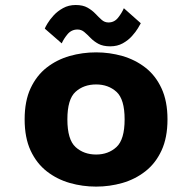

<svg xmlns="http://www.w3.org/2000/svg" viewBox="-20 -716 750 748"><path d="M354.5 11Q301.5 11 251.8 -3.2Q202 -17.5 162.2 -48.5Q122.5 -79.5 99.2 -129.5Q76 -179.5 76 -251Q76 -322.5 99.2 -372.2Q122.5 -422 162 -452.8Q201.5 -483.5 251.2 -497.8Q301 -512 354.5 -512Q407 -512 456.8 -497.8Q506.5 -483.5 546.2 -452.8Q586 -422 609.2 -372Q632.5 -322 632.5 -251Q632.5 -179.5 609.2 -129.5Q586 -79.5 546.2 -48.5Q506.5 -17.5 456.8 -3.2Q407 11 354.5 11ZM354.5 -114Q402 -114 433.8 -143.2Q465.5 -172.5 465.5 -251Q465.5 -329.5 433.8 -358.2Q402 -387 354.5 -387Q306 -387 274.2 -358.2Q242.5 -329.5 242.5 -251Q242.5 -172 274.5 -143Q306.5 -114 354.5 -114ZM409.5 -535.5Q381.5 -535.5 363.5 -545.2Q345.5 -555 332.8 -568.2Q320 -581.5 308.5 -591.2Q297 -601 282 -601Q258.5 -601 243.2 -582.8Q228 -564.5 220.5 -547L154.5 -604.5Q156 -609.5 164.8 -624.2Q173.5 -639 188.8 -655.8Q204 -672.5 225.8 -684.5Q247.5 -696.5 275 -696.5Q303 -696.5 321 -686.2Q339 -676 351.8 -662.5Q364.5 -649 376 -638.8Q387.5 -628.5 402.5 -628.5Q425.5 -628.5 440.2 -647.2Q455 -666 462.5 -684L528.5 -625.5Q526 -620.5 517.5 -606.2Q509 -592 494.2 -575.5Q479.5 -559 458.2 -547.2Q437 -535.5 409.5 -535.5Z"/></svg>

Font: League Mono
Style: Bold
Weight: 700
Width: 6
Designer: Tyler Finck
Foundry: The League of Moveable Type / Tyler Finck
Version: Version 2.300;RELEASE